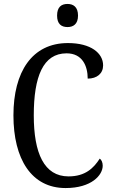

<svg xmlns="http://www.w3.org/2000/svg" viewBox="-20 -942 573 972"><path d="M322 -805C351 -805 375 -820 375 -863C375 -907 351 -922 322 -922C291 -922 269 -907 269 -863C269 -820 291 -805 322 -805ZM312 10C444 10 500 -56 500 -103C500 -119 494 -133 485 -139C454 -91 412 -49 327 -49C203 -49 151 -167 151 -358C151 -554 198 -672 317 -672C397 -672 424 -608 424 -544C471 -544 502 -570 502 -611C502 -673 440 -724 324 -724C142 -724 48 -578 48 -358C48 -137 139 10 312 10Z"/></svg>

Font: Noto Serif Sinhala Condensed
Style: Regular
Weight: 400
Width: 3
Designer: Jelle Bosma - Monotype Design Team
Foundry: Monotype Imaging Inc.
Version: Version 2.007